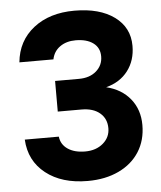

<svg xmlns="http://www.w3.org/2000/svg" viewBox="-53 -786 706 843"><g transform="rotate(-5 300.0 -365.0)"><path d="M560 -214Q560 -147 528 -96.5Q496 -46 437 -18Q378 10 300 10Q186 10 115.5 -45.5Q45 -101 40 -195H190Q194 -160 223.5 -140Q253 -120 300 -120Q348 -120 379 -146.5Q410 -173 410 -213Q410 -255 380.5 -280Q351 -305 300 -305H195V-440H300Q348 -440 377 -465.5Q406 -491 406 -530Q406 -568 377.5 -589Q349 -610 300 -610Q259 -610 231 -590Q203 -570 196 -535H46Q55 -629 125.5 -684.5Q196 -740 306 -740Q417 -740 482 -692.5Q547 -645 547 -564Q547 -500 512.5 -454.5Q478 -409 416 -393Q483 -377 521.5 -329.5Q560 -282 560 -214Z"/></g></svg>

Font: JetBrains Mono Extra Bold
Style: Regular
Weight: 800
Monospace: yes
Designer: Philipp Nurullin, Konstantin Bulenkov
Foundry: JetBrains
Version: 2.002